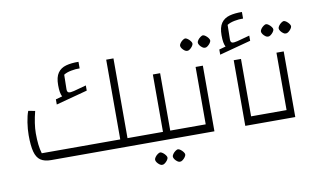

<svg xmlns="http://www.w3.org/2000/svg" viewBox="-91 -990 2243 1354"><g transform="rotate(-10 1030.5 -313.0)"><path d="M760 0V-59H870V0ZM203 0Q155 0 127.5 -19Q100 -38 88.5 -81.5Q77 -125 77 -200Q77 -243 84.5 -291.5Q92 -340 104 -370L152 -361Q141 -318 135 -278Q129 -238 129 -205Q129 -159 133 -124Q137 -89 146 -59H708V-630H760V0ZM310 -379V-416L357 -429Q350 -442 346.5 -462Q343 -482 343 -512Q343 -569 364 -599Q385 -629 423.5 -639.5Q462 -650 513 -649V-602Q484 -603 451 -596.5Q418 -590 398 -577L396 -473Q396 -453 407.5 -449Q419 -445 446 -452L535 -476V-439ZM870 0V-59Q883 -59 886.5 -51Q890 -43 890 -29Q890 -16 886.5 -8Q883 0 870 0Z M1066 0V-59H1176V0ZM870 0V-59H1046L1014 -26V-470H1066V0ZM870 0Q857 0 853.5 -8Q850 -16 850 -29Q850 -43 853.5 -51Q857 -59 870 -59ZM1176 0V-59Q1189 -59 1192.5 -51Q1196 -43 1196 -29Q1196 -16 1192.5 -8Q1189 0 1176 0ZM969 169Q961 170 950.5 162.5Q940 155 932.5 144.5Q925 134 925 125Q925 117 932.5 106.5Q940 96 950.5 88.5Q961 81 969 80Q978 81 988 88.5Q998 96 1006 106.5Q1014 117 1014 125Q1014 133 1006 144Q998 155 987.5 162.5Q977 170 969 169ZM1096 169Q1088 170 1077.5 162.5Q1067 155 1059.5 144.5Q1052 134 1052 125Q1052 117 1059.5 106.5Q1067 96 1077.5 88.5Q1088 81 1096 80Q1105 81 1115 88.5Q1125 96 1133 106.5Q1141 117 1141 125Q1141 133 1133 144Q1125 155 1114.5 162.5Q1104 170 1096 169Z M1176 0V-59H1352L1320 -26V-470H1372V0ZM1176 0Q1163 0 1159.5 -8Q1156 -16 1156 -29Q1156 -43 1159.5 -51Q1163 -59 1176 -59ZM1282 -592Q1274 -591 1263.5 -598.5Q1253 -606 1245.5 -616.5Q1238 -627 1238 -636Q1238 -644 1245.5 -654.5Q1253 -665 1263.5 -672.5Q1274 -680 1282 -681Q1291 -680 1301 -672.5Q1311 -665 1319 -654.5Q1327 -644 1327 -636Q1327 -628 1319 -617Q1311 -606 1300.5 -598.5Q1290 -591 1282 -592ZM1409 -592Q1401 -591 1390.5 -598.5Q1380 -606 1372.5 -616.5Q1365 -627 1365 -636Q1365 -644 1372.5 -654.5Q1380 -665 1390.5 -672.5Q1401 -680 1409 -681Q1418 -680 1428 -672.5Q1438 -665 1446 -654.5Q1454 -644 1454 -636Q1454 -628 1446 -617Q1438 -606 1427.5 -598.5Q1417 -591 1409 -592Z M1593 0V-470H1645V-59H1755V0ZM1755 0V-59Q1768 -59 1771.5 -51Q1775 -43 1775 -29Q1775 -16 1771.5 -8Q1768 0 1755 0ZM1506 -525V-562L1553 -575Q1546 -588 1542.5 -608Q1539 -628 1539 -658Q1539 -715 1560 -745Q1581 -775 1619.5 -785.5Q1658 -796 1709 -795V-748Q1680 -749 1647 -742.5Q1614 -736 1594 -723L1592 -619Q1592 -599 1603.5 -595Q1615 -591 1642 -598L1731 -622V-585Z M1755 0V-59H1931L1899 -26V-470H1951V0ZM1755 0Q1742 0 1738.5 -8Q1735 -16 1735 -29Q1735 -43 1738.5 -51Q1742 -59 1755 -59ZM1861 -592Q1853 -591 1842.5 -598.5Q1832 -606 1824.5 -616.5Q1817 -627 1817 -636Q1817 -644 1824.5 -654.5Q1832 -665 1842.5 -672.5Q1853 -680 1861 -681Q1870 -680 1880 -672.5Q1890 -665 1898 -654.5Q1906 -644 1906 -636Q1906 -628 1898 -617Q1890 -606 1879.5 -598.5Q1869 -591 1861 -592ZM1988 -592Q1980 -591 1969.5 -598.5Q1959 -606 1951.5 -616.5Q1944 -627 1944 -636Q1944 -644 1951.5 -654.5Q1959 -665 1969.5 -672.5Q1980 -680 1988 -681Q1997 -680 2007 -672.5Q2017 -665 2025 -654.5Q2033 -644 2033 -636Q2033 -628 2025 -617Q2017 -606 2006.5 -598.5Q1996 -591 1988 -592Z"/></g></svg>

Font: Changa ExtraLight
Style: Regular
Weight: 250
Designer: Eduardo Rodriguez Tunni
Foundry: Eduardo Rodriguez Tunni
Version: Version 3.002; ttfautohint (v1.8.2)